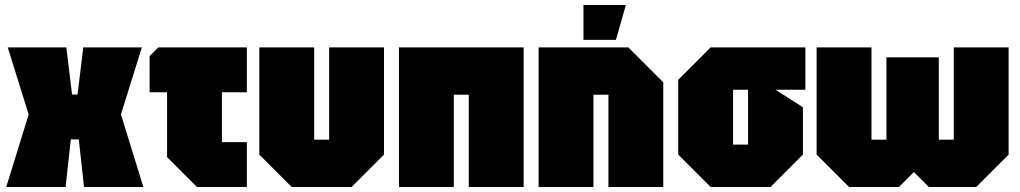

<svg xmlns="http://www.w3.org/2000/svg" viewBox="-20 -750 4090 770"><path d="M5 0 95 -291 11 -560H246L269 -371H291L314 -560H549L465 -291L555 0H317L296 -191H264L243 0Z M650 -120V-380H580V-525L615 -560H970V-380H870V-180H970V0H770Z M1520 -560V-130L1390 0H1150L1020 -130V-560H1240V-190H1300V-560Z M1580 0V-560H2080V0H1860V-370H1800V0Z M2140 0V-560H2500L2640 -420V0H2420V-370H2360V0ZM2320 -590V-730H2490L2450 -590Z M2700 -130V-430L2830 -560H3210V-390H3090L3200 -320V-130L3070 0H2830ZM2920 -170H2980V-390H2920Z M3745 -520V-190H3805V-560H4025V-130L3895 0H3705L3645 -60L3585 0H3385L3255 -130V-560H3475V-190H3535V-520Z"/></svg>

Font: Tektur Condensed Black
Style: Regular
Weight: 900
Width: 3
Designer: Adam Jagosz
Foundry: Adam Jagosz
Version: Version 1.005;gftools[0.9.30]